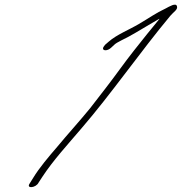

<svg xmlns="http://www.w3.org/2000/svg" viewBox="-20 -744 773 816"><path d="M427 -554C423 -549 419 -544 418 -540C415 -528 436 -526 452 -541L466 -554C471 -559 481 -565 495 -572C541 -594 574 -616 619 -642L655 -663L658 -664C622 -621 589 -579 550 -530C508 -477 470 -422 428 -368L363 -284C319 -230 267 -173 224 -121C187 -78 147 -31 121 12L106 36C90 59 133 55 144 32L159 9C206 -63 269 -131 325 -197C452 -344 578 -526 704 -677C718 -694 737 -703 732 -718C727 -733 701 -717 684 -708C641 -688 615 -668 570 -642C530 -618 476 -597 442 -567Z"/></svg>

Font: Stray Cat
Style: UltObl
Weight: 400
Version: Version 1.0